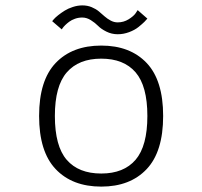

<svg xmlns="http://www.w3.org/2000/svg" viewBox="-20 -681 750 712"><path d="M416.5 -554Q394 -554 374.5 -563.8Q355 -573.5 343.8 -585Q332.5 -596.5 317 -606.2Q301.5 -616 285 -616Q271 -616 258.2 -611.5Q245.5 -607 236.8 -600.5Q228 -594 221.5 -587.5Q215 -581 212 -576.5L209 -572L173.5 -602.5Q175 -604.5 180 -610.2Q185 -616 196 -624.8Q207 -633.5 219.8 -641.5Q232.5 -649.5 250.2 -655.2Q268 -661 285.5 -661Q304 -661 319.8 -654.5Q335.5 -648 346.5 -638.8Q357.5 -629.5 368 -620.2Q378.5 -611 390.8 -604.5Q403 -598 416.5 -598Q438.5 -598 457 -609.5Q475.5 -621 483 -632L490.5 -643.5L526.5 -612Q523 -607.5 515.5 -600Q508 -592.5 493.8 -581Q479.5 -569.5 458.8 -561.8Q438 -554 416.5 -554ZM355.5 11Q248 11 186.5 -53.8Q125 -118.5 125 -251Q125 -383 186.5 -447.5Q248 -512 355.5 -512Q462.5 -512 523.8 -447.5Q585 -383 585 -251Q585 -118.5 523.8 -53.8Q462.5 11 355.5 11ZM355.5 -37.5Q439 -37.5 482.8 -88.5Q526.5 -139.5 526.5 -251Q526.5 -362 482.8 -412.8Q439 -463.5 355.5 -463.5Q272 -463.5 227.8 -412.8Q183.5 -362 183.5 -251Q183.5 -139 227.5 -88.2Q271.5 -37.5 355.5 -37.5Z"/></svg>

Font: League Mono UltraLight
Style: Regular
Weight: 200
Width: 6
Designer: Tyler Finck
Foundry: The League of Moveable Type / Tyler Finck
Version: Version 2.210